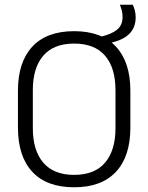

<svg xmlns="http://www.w3.org/2000/svg" viewBox="-20 -782 628 813"><path d="M294 11Q177.5 11 116.8 -54.5Q56 -120 56 -241.5V-398Q56 -519 116.8 -584.5Q177.5 -650 294 -650Q410 -650 471 -584.5Q532 -519 532 -398V-241.5Q532 -120 471 -54.5Q410 11 294 11ZM294 -41.5Q380.5 -41.5 424.8 -93.2Q469 -145 469 -239.5V-400Q469 -495 424.8 -546.2Q380.5 -597.5 294 -597.5Q207.5 -597.5 163.2 -546.2Q119 -495 119 -400V-239.5Q119 -145 163.2 -93.2Q207.5 -41.5 294 -41.5ZM425 -596 406.5 -626.5Q451.5 -637 475.2 -656Q499 -675 499 -710Q499 -724.5 495.8 -737.2Q492.5 -750 487.5 -762H542.5Q547.5 -750 551 -737Q554.5 -724 554.5 -708.5Q554.5 -662.5 523.5 -634.8Q492.5 -607 425 -596Z"/></svg>

Font: Anek Latin Light
Style: Regular
Weight: 300
Designer: Yesha Goshar
Foundry: Ek Type
Version: Version 1.003